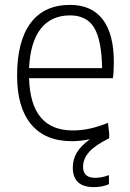

<svg xmlns="http://www.w3.org/2000/svg" viewBox="-20 -569 533 786"><path d="M274 9Q165 9 107.5 -60Q50 -129 50 -259Q50 -401 105.5 -475Q161 -549 267 -549Q355 -549 400.5 -489.5Q446 -430 446 -315Q446 -272 442 -249H99Q105 -35 278 -35Q313 -35 347.5 -42.5Q382 -50 422 -66L427 -23V-3Q370 25 345 53Q320 81 320 114Q320 159 370 159Q396 159 426 148V185Q399 197 364 197Q278 197 278 117Q278 84 294 56.5Q310 29 348 1Q308 9 274 9ZM267 -506Q189 -506 146.5 -451Q104 -396 99 -290H398Q396 -405 365.5 -455.5Q335 -506 267 -506Z"/></svg>

Font: Encode Sans Narrow
Style: ExtraLight
Weight: 200
Designer: Pablo Impallari, Andres Torresi
Foundry: Pablo Impallari, Andres Torresi
Version: Version 1.000; ttfautohint (v1.00) -l 8 -r 50 -G 200 -x 14 -